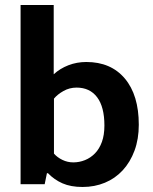

<svg xmlns="http://www.w3.org/2000/svg" viewBox="-20 -734 608 765"><path d="M533 -237Q533 -180 516 -134Q499 -88 469 -55.5Q439 -23 398 -6Q357 11 309 11Q262 11 229 -3.5Q196 -18 171 -44H167L158 0H62V-714H194V-438Q219 -461 252.5 -474Q286 -487 324 -487Q422 -487 477.5 -421Q533 -355 533 -237ZM396 -234Q396 -308 367 -346.5Q338 -385 285 -385Q257 -385 233 -371.5Q209 -358 195 -341V-122Q208 -107 228.5 -97Q249 -87 272 -87Q296 -87 318.5 -96Q341 -105 358.5 -123Q376 -141 386 -168.5Q396 -196 396 -234Z"/></svg>

Font: Ek Mukta
Style: Bold
Weight: 700
Designer: Girish Dalvi and Yashodeep Gholap
Foundry: Ek Type
Version: Version 2.538;PS 1.002;hotconv 16.6.51;makeotf.lib2.5.65220;